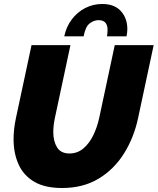

<svg xmlns="http://www.w3.org/2000/svg" viewBox="-20 -936 790 962"><path d="M291 6Q204 6 150.5 -26Q97 -58 72.5 -113.5Q48 -169 48 -238Q48 -290 60 -345L138 -710H333L255 -345Q251 -326 249 -308.5Q247 -291 247 -274Q247 -228 266 -197.5Q285 -167 328 -167Q368 -167 398 -192.5Q428 -218 447.5 -258.5Q467 -299 477 -345L555 -710H750L672 -345Q651 -246 601 -166.5Q551 -87 473.5 -40.5Q396 6 291 6ZM302 -754Q312 -802 339.5 -838.5Q367 -875 406.5 -895.5Q446 -916 492 -916Q554 -916 586 -880Q618 -844 618 -791Q618 -782 617 -773Q616 -764 614 -754H516Q519 -772 519 -786Q519 -835 474 -835Q450 -835 429 -818.5Q408 -802 399 -754Z"/></svg>

Font: Raleway Black
Style: Italic
Weight: 900
Italic angle: -12°
Designer: Matt McInerney, Pablo Impallari, Rodrigo Fuenzalida
Foundry: Matt McInerney, Pablo Impallari, Rodrigo Fuenzalida
Version: Version 4.101;RELEASE